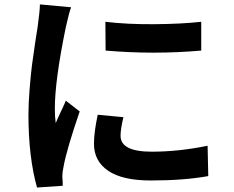

<svg xmlns="http://www.w3.org/2000/svg" viewBox="-20 -795 1040 853"><path d="M449.2 -570.3 448.2 -698.2Q545.9 -686.5 666.5 -687.5Q787.1 -688.5 874 -698.2V-570.3Q663.1 -551.8 449.2 -570.3ZM414.1 -285.2 528.3 -274.4Q515.6 -221.7 515.6 -191.4Q515.6 -121.1 654.3 -121.1Q773.4 -121.1 902.3 -147.5L905.3 -12.7Q797.9 6.8 649.4 6.8Q524.4 6.8 460.9 -36.1Q397.5 -79.1 397.5 -156.2Q397.5 -207 414.1 -285.2ZM157.2 -775.4 295.9 -762.7Q287.1 -740.2 272.5 -674.8Q223.6 -437.5 223.6 -311.5Q223.6 -276.4 227.5 -248Q235.4 -267.6 251.5 -301.3Q267.6 -335 272.5 -347.7L334 -299.8Q276.4 -131.8 262.7 -56.6Q256.8 -29.3 256.8 -10.7Q257.8 -4.9 258.3 9.3Q258.8 23.4 258.8 30.3L144.5 38.1Q106.4 -96.7 106.4 -286.1Q106.4 -337.9 111.8 -402.8Q117.2 -467.8 122.1 -505.9Q127 -543.9 136.7 -608.4Q146.5 -672.9 147.5 -677.7Q157.2 -748 157.2 -775.4Z"/></svg>

Font: GenEi Gothic M Regular
Style: Bold
Weight: 700
Designer: o_tamon (Modified); [Source Han Sans]
Ryoko NISHIZUKA  (kana & ideographs); Paul D. Hunt (Latin, Greek & Cyrillic); Wenl
Version: Version 1.1a;Original Version 1.004